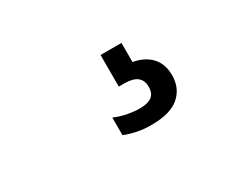

<svg xmlns="http://www.w3.org/2000/svg" viewBox="-50 -149 608 505"><g transform="rotate(-30 254.5 103.0)"><path d="M297 216.5Q275.5 216.5 255.5 212.5Q235.5 208.5 218 201.5V148Q238 156.5 257.5 160Q277 163.5 292.5 163.5Q317.5 163.5 329.5 154.5Q341.5 145.5 341.5 125.5Q341.5 86 291 86H273.5V-10H337V65.5L306.5 45.5Q355.5 45.5 382.8 67.5Q410 89.5 410 130Q410 169 382.8 192.8Q355.5 216.5 297 216.5Z"/></g></svg>

Font: Encode Sans SC Condensed SemiBold
Style: Regular
Weight: 600
Width: 3
Designer: Multiple Designers
Foundry: Impallari Type
Version: Version 3.002